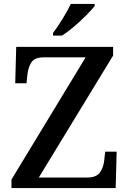

<svg xmlns="http://www.w3.org/2000/svg" viewBox="-20 -951 653 971"><path d="M38 0V-43L413 -661H201Q156 -661 139.5 -636.5Q123 -612 119 -576L114 -530H57L62 -714H552V-670L176 -53H418Q468 -53 486 -79.5Q504 -106 507 -140L512 -184H570L565 0ZM248 -784Q270 -813 296 -855Q322 -897 338 -931H459V-921Q446 -904 417.5 -875Q389 -846 355.5 -817.5Q322 -789 294 -771H248Z"/></svg>

Font: Noto Serif Sinhala Medium
Style: Regular
Weight: 500
Designer: Jelle Bosma - Monotype Design Team
Foundry: Monotype Imaging Inc.
Version: Version 2.007; ttfautohint (v1.8.4.7-5d5b)